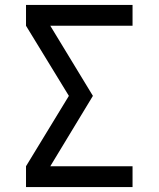

<svg xmlns="http://www.w3.org/2000/svg" viewBox="-20 -755 640 775"><path d="M85 0V-84L258 -368L85 -651V-735H515V-651H183L355 -368L183 -84H515V0Z"/></svg>

Font: Iosevka Curly Medium Extended
Style: Regular
Weight: 500
Width: 7
Monospace: yes
Designer: Belleve Invis
Foundry: Belleve Invis
Version: Version 11.1.0; ttfautohint (v1.8.3)